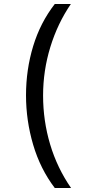

<svg xmlns="http://www.w3.org/2000/svg" viewBox="-20 -812 459 967"><path d="M256 135Q183 39 147 -83Q111 -205 111 -332Q111 -461 147 -579.5Q183 -698 256 -792H337Q270 -694 233.5 -575Q197 -456 197 -331Q197 -204 232.5 -85Q268 34 338 135Z"/></svg>

Font: ugurmukhi25
Style: Book
Weight: 400
Designer: Jelle Bosma - Monotype Design Team
Foundry: Monotype Imaging Inc.
Version: Version 2.003